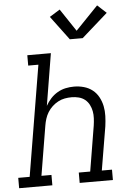

<svg xmlns="http://www.w3.org/2000/svg" viewBox="-76 -1025 739 1071"><g transform="rotate(-5 293.5 -489.0)"><path d="M-13 0V-58H51L154 -677H97V-735H229L181 -444Q193 -466 210 -484.5Q227 -503 248.5 -515.5Q270 -528 293.5 -533Q317 -538 341 -538Q369 -538 396 -530.5Q423 -523 444 -506.5Q465 -490 478 -466Q491 -442 496.5 -415Q502 -388 501 -359.5Q500 -331 496 -302L455 -58H512V0H326V-58H390L432 -312Q435 -332 436 -352.5Q437 -373 433.5 -392Q430 -411 421 -428.5Q412 -446 397 -458Q382 -470 362.5 -475Q343 -480 323 -480Q323 -480 323 -480Q323 -480 323 -480Q303 -480 284 -476.5Q265 -473 247 -463.5Q229 -454 214 -440Q199 -426 188.5 -409Q178 -392 172 -373Q166 -354 163 -335L117 -58H173V0ZM341 -803 241 -937 299 -973 383 -847 509 -978 559 -932 413 -803Z"/></g></svg>

Font: Iosevka Slab LtExObl
Style: Regular
Weight: 300
Width: 7
Italic angle: -9°
Monospace: yes
Designer: Belleve Invis
Foundry: Belleve Invis
Version: Version 11.1.0; ttfautohint (v1.8.3)